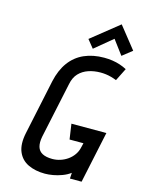

<svg xmlns="http://www.w3.org/2000/svg" viewBox="-135 -993 808 1082"><g transform="rotate(15 269.0 -452.5)"><path d="M538 -788 437 -915 277 -787 315 -740 419 -826 481 -743ZM487 -603 524 -677Q505 -687 484 -694Q463 -701 439.5 -704.5Q416 -708 391 -708Q326 -708 275 -685.5Q224 -663 190.5 -617.5Q157 -572 142 -504L74 -183Q60 -116 78 -73Q96 -30 138 -10Q180 10 236 10Q257 10 283 5.5Q309 1 335.5 -9Q362 -19 382 -34L380 0H448L512 -301H308L321 -212H402L396 -187Q391 -163 377.5 -143.5Q364 -124 344.5 -110Q325 -96 302 -88.5Q279 -81 255 -81Q219 -81 197 -92.5Q175 -104 168 -128Q161 -152 168 -188L237 -512Q245 -553 267.5 -576.5Q290 -600 322.5 -611Q355 -622 393 -622Q408 -622 424 -620Q440 -618 456 -613.5Q472 -609 487 -603Z"/></g></svg>

Font: Advent Pro SemiBold
Style: Italic
Weight: 600
Italic angle: -12°
Version: Version 3.000